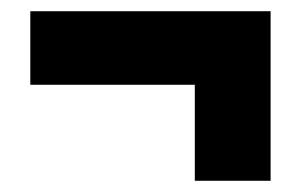

<svg xmlns="http://www.w3.org/2000/svg" viewBox="-20 -438 541 342"><path d="M462 -116H327V-287H34V-418H462Z"/></svg>

Font: Noto Sans UI CondBlack
Style: Regular
Weight: 900
Width: 3
Designer: Monotype Design Team
Foundry: Monotype Imaging Inc.
Version: Version 1.001